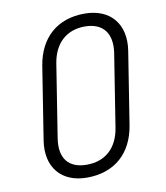

<svg xmlns="http://www.w3.org/2000/svg" viewBox="-84 -810 767 889"><g transform="rotate(-10 300.0 -365.0)"><path d="M254 10C383 10 468 -65 489 -194L543 -536C562 -659 494 -740 373 -740C245 -740 160 -665 139 -536L85 -194C66 -71 133 10 254 10ZM263 -49C177 -49 136 -101 151 -194L205 -536C220 -628 278 -681 364 -681C449 -681 491 -628 477 -536L423 -194C408 -101 350 -49 263 -49Z"/></g></svg>

Font: JetBrains Mono ExtraLight
Style: Italic
Weight: 240
Italic angle: -9°
Monospace: yes
Designer: Philipp Nurullin, Konstantin Bulenkov
Foundry: JetBrains
Version: Version 2.305